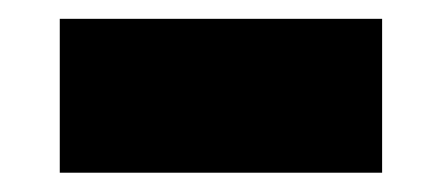

<svg xmlns="http://www.w3.org/2000/svg" viewBox="-20 -387 470 204"><path d="M43.5 -203.5V-367H386V-203.5Z"/></svg>

Font: Encode Sans SmCnd Black
Style: Regular
Weight: 900
Width: 4
Designer: Multiple Designers
Foundry: Impallari Type
Version: Version 3.002; ttfautohint (v1.8.3) -l 8 -r 50 -G 200 -x 14 